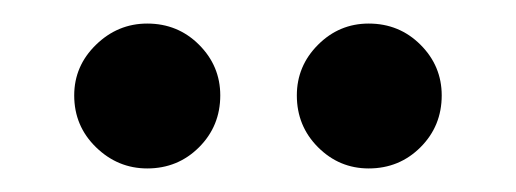

<svg xmlns="http://www.w3.org/2000/svg" viewBox="-20 -752 438 163"><path d="M43 -671Q43 -696 61.5 -714Q80 -732 105 -732Q131 -732 149 -714Q167 -696 167 -671Q167 -645 149 -627Q131 -609 105 -609Q80 -609 61.5 -627Q43 -645 43 -671ZM232 -671Q232 -696 250 -714Q268 -732 293 -732Q319 -732 337 -714Q355 -696 355 -671Q355 -645 337 -627Q319 -609 293 -609Q268 -609 250 -627Q232 -645 232 -671Z"/></svg>

Font: Rising Sun Medium
Style: Regular
Weight: 500
Designer: Matt McInerney, Pablo Impallari, Rodrigo Fuenzalida (Raleway font), Stephen Hutchings (Greek), Cristiano Sobral (main ch
Foundry: The Rising Sun Project Authors
Version: Version 4.327; ttfautohint (v1.8.4.7-5d5b-dirty)